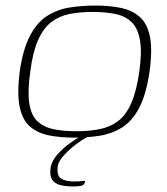

<svg xmlns="http://www.w3.org/2000/svg" viewBox="-20 -489 603 692"><path d="M247 7Q198 7 157 -1Q116 -9 88.5 -32.5Q61 -56 51 -103.5Q41 -151 51 -231Q63 -313 88.5 -361Q114 -409 150.5 -432Q187 -455 231 -462Q275 -469 324 -469Q373 -469 413.5 -461Q454 -453 482 -429.5Q510 -406 520 -358.5Q530 -311 519 -231Q507 -149 482 -101Q457 -53 420.5 -30Q384 -7 340.5 0Q297 7 247 7ZM255 -16Q301 -16 339 -23.5Q377 -31 405.5 -52.5Q434 -74 453 -117Q472 -160 482 -230Q492 -301 484.5 -344Q477 -387 454.5 -409Q432 -431 396.5 -438.5Q361 -446 314 -446Q267 -446 230 -438.5Q193 -431 164.5 -409Q136 -387 117 -344Q98 -301 89 -230Q79 -160 85.5 -117Q92 -74 114.5 -52.5Q137 -31 172.5 -23.5Q208 -16 255 -16ZM244 183Q215 183 195.5 177.5Q176 172 167.5 158Q159 144 162 118Q166 91 187.5 67Q209 43 233.5 26Q258 9 271 2H301Q293 5 275.5 16Q258 27 239 43Q220 59 205 77Q190 95 188 111Q184 144 200 154.5Q216 165 246 165Q256 165 264.5 164.5Q273 164 279 163.5Q285 163 287 163Q286 170 283 174.5Q280 179 271.5 181Q263 183 244 183Z"/></svg>

Font: Genos Thin ExtraLight
Style: Italic
Weight: 250
Italic angle: -8°
Version: Version 1.010